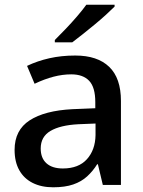

<svg xmlns="http://www.w3.org/2000/svg" viewBox="-20 -786 607 816"><path d="M300 -550Q394 -550 444 -502Q494 -454 494 -357V0H417L396 -88H393Q375 -59 350.5 -36.5Q326 -14 291 -2Q256 10 206 10Q156 10 119 -8.5Q82 -27 62 -62.5Q42 -98 42 -149Q42 -233 106 -274.5Q170 -316 288 -322L385 -326V-352Q385 -415 359 -442.5Q333 -470 283 -470Q246 -470 207.5 -460Q169 -450 127 -430L95 -506Q139 -527 190 -538.5Q241 -550 300 -550ZM313 -258Q236 -254 194.5 -229.5Q153 -205 153 -155Q153 -114 177.5 -92Q202 -70 247 -70Q314 -70 349.5 -109.5Q385 -149 386 -212V-261ZM467 -758Q451 -742 429 -722Q407 -702 381.5 -681Q356 -660 331.5 -640.5Q307 -621 287 -606H213V-616Q233 -636 258.5 -662.5Q284 -689 308 -717Q332 -745 347 -766H467Z"/></svg>

Font: Noto Sans Hebrew Thin Medium
Style: Regular
Weight: 500
Version: Version 3.001